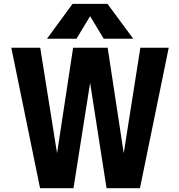

<svg xmlns="http://www.w3.org/2000/svg" viewBox="-20 -982 938 1004"><path d="M451.2 -897.5 379.9 -779.3H225.6L359.4 -961.9H542L676.8 -779.3H522.5ZM627 -180.7 713.9 -732.4H862.3L711.9 2H537.1L451.2 -548.8L364.3 2H189.5L39.1 -732.4H190.4L278.3 -180.7L362.3 -732.4H543Z"/></svg>

Font: Nasu
Style: Bold
Weight: 700
Designer: Ryoko NISHIZUKA (kana &amp; ideographs); Paul D. Hunt (Latin, Greek &amp; Cyrillic); Wenlong ZHANG (bopomofo); Sandoll C
Version: Version 2014.1215